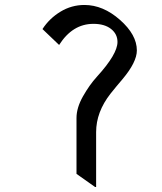

<svg xmlns="http://www.w3.org/2000/svg" viewBox="-20 -737 654 773"><path d="M367 16H363L288 -37V-262Q288 -303 314 -349Q340 -395 370 -428Q453 -519 453 -568Q453 -600 427 -620.5Q401 -641 356 -641Q272 -641 218 -556L151 -620Q179 -663 223.5 -690Q268 -717 320 -717Q395 -717 463 -657Q531 -597 531 -534Q531 -487 473 -418Q449 -390 425 -360Q367 -286 367 -205Z"/></svg>

Font: Halant Medium
Style: Regular
Weight: 500
Designer: Hitesh Malaviya (Devanagari), Satya Rajpurohit (Latin)
Foundry: Indian Type Foundry
Version: Version 1.101;PS 1.0;hotconv 1.0.78;makeotf.lib2.5.61930; tt